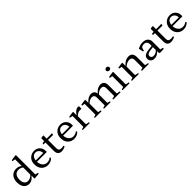

<svg xmlns="http://www.w3.org/2000/svg" viewBox="586 -2801 4859 4859"><g transform="rotate(-45 3015.5 -372.0)"><path d="M433 -162V-597H525V-162ZM449 -378Q422 -410 386.5 -425Q351 -440 307 -440Q231 -440 189 -388Q147 -336 147 -242Q147 -159 182.5 -112Q218 -65 280 -65Q325 -65 366.5 -87Q408 -109 440 -149L450 -126Q415 -64 361.5 -28Q308 8 252 8Q191 8 146 -22Q101 -52 77 -107Q53 -162 53 -238Q53 -318 81.5 -377Q110 -436 162 -468.5Q214 -501 283 -501Q346 -501 395 -474Q444 -447 474 -395ZM433 -568V-714L451 -684L365 -698Q356 -699 356 -709V-721Q356 -730 366 -731L499 -751Q513 -753 519 -749.5Q525 -746 525 -733V-568ZM525 -162V-28L506 -59L592 -39Q601 -36 601 -27V-15Q601 -6 591 -5L452 8Q445 9 440.5 5.5Q436 2 436 -6V-120L433 -129V-162Z M924 8Q859 8 805 -22.5Q751 -53 719.5 -110.5Q688 -168 688 -249Q688 -331 721 -386.5Q754 -442 809 -471Q864 -500 930 -500Q986 -500 1032.5 -473.5Q1079 -447 1107 -398Q1135 -349 1135 -281Q1135 -277 1135 -271Q1135 -265 1134 -260Q1131 -251 1122 -251H767V-297H1074L1051 -275Q1051 -280 1051 -284.5Q1051 -289 1051 -293Q1051 -337 1034 -371Q1017 -405 987.5 -425Q958 -445 920 -445Q854 -445 817.5 -395.5Q781 -346 781 -254Q781 -197 803 -151Q825 -105 863 -78.5Q901 -52 949 -52Q1027 -52 1078 -96Q1085 -102 1090 -94L1099 -81Q1104 -74 1098 -65Q1067 -31 1021.5 -11.5Q976 8 924 8Z M1416 7Q1347 7 1312.5 -31.5Q1278 -70 1278 -146V-482L1280 -492V-588Q1280 -597 1290 -600Q1300 -602 1312 -603.5Q1324 -605 1337 -606.5Q1350 -608 1361 -608Q1370 -608 1370 -598V-148Q1370 -98 1393 -76Q1416 -54 1468 -54Q1484 -54 1501.5 -56Q1519 -58 1539 -63Q1548 -65 1549 -55L1550 -42Q1551 -34 1543 -27Q1527 -17 1505 -9.5Q1483 -2 1460 2.5Q1437 7 1416 7ZM1215 -443Q1207 -443 1208 -453L1212 -474Q1214 -483 1224 -484L1280 -492H1486L1548 -495Q1557 -495 1557 -485Q1558 -477 1557.5 -468.5Q1557 -460 1555 -452Q1552 -443 1543 -443Z M1862 8Q1797 8 1743 -22.5Q1689 -53 1657.5 -110.5Q1626 -168 1626 -249Q1626 -331 1659 -386.5Q1692 -442 1747 -471Q1802 -500 1868 -500Q1924 -500 1970.5 -473.5Q2017 -447 2045 -398Q2073 -349 2073 -281Q2073 -277 2073 -271Q2073 -265 2072 -260Q2069 -251 2060 -251H1705V-297H2012L1989 -275Q1989 -280 1989 -284.5Q1989 -289 1989 -293Q1989 -337 1972 -371Q1955 -405 1925.5 -425Q1896 -445 1858 -445Q1792 -445 1755.5 -395.5Q1719 -346 1719 -254Q1719 -197 1741 -151Q1763 -105 1801 -78.5Q1839 -52 1887 -52Q1965 -52 2016 -96Q2023 -102 2028 -94L2037 -81Q2042 -74 2036 -65Q2005 -31 1959.5 -11.5Q1914 8 1862 8Z M2237 0V-316H2329V0ZM2528 -413Q2528 -404 2518 -404H2462Q2450 -404 2439.5 -402.5Q2429 -401 2417 -396Q2388 -384 2362 -364.5Q2336 -345 2319 -321L2316 -350Q2324 -376 2342 -402Q2360 -428 2384.5 -450.5Q2409 -473 2437.5 -486.5Q2466 -500 2494 -500Q2528 -500 2528 -490ZM2177 0Q2168 0 2168 -10V-20Q2168 -30 2178 -31L2217 -40Q2231 -43 2234 -47Q2237 -51 2237 -65V-180H2329V-64Q2329 -51 2332.5 -47Q2336 -43 2350 -41L2412 -30Q2421 -29 2421 -19V-9Q2421 0 2411 0ZM2237 -316V-462L2255 -432L2169 -446Q2160 -447 2160 -457V-469Q2160 -477 2170 -480L2297 -499Q2311 -501 2317 -497.5Q2323 -494 2323 -481V-382L2329 -365V-316Z M3267 0Q3258 0 3258 -10V-20Q3258 -30 3268 -31L3320 -40Q3334 -43 3337 -47Q3340 -51 3340 -65V-325Q3340 -374 3317.5 -399.5Q3295 -425 3252 -425Q3169 -425 3089 -340L3080 -364Q3104 -404 3139 -434.5Q3174 -465 3214 -482.5Q3254 -500 3294 -500Q3362 -500 3397 -459Q3432 -418 3432 -337V-64Q3432 -51 3435.5 -47Q3439 -43 3453 -41L3515 -30Q3524 -29 3524 -19V-9Q3524 0 3514 0ZM2610 0Q2601 0 2601 -10V-20Q2601 -30 2611 -31L2651 -40Q2665 -43 2668 -47Q2671 -51 2671 -65V-316H2763V-64Q2763 -51 2766.5 -47Q2770 -43 2784 -40L2835 -31Q2844 -28 2844 -19V-9Q2844 0 2834 0ZM2938 0Q2929 0 2929 -10V-20Q2929 -30 2939 -31L2983 -40Q2997 -43 3000 -47Q3003 -51 3003 -65V-325Q3003 -374 2981 -399.5Q2959 -425 2916 -425Q2834 -425 2752 -340L2743 -364Q2781 -424 2840 -462Q2899 -500 2959 -500Q3027 -500 3061 -458.5Q3095 -417 3095 -337V-64Q3095 -51 3098.5 -47Q3102 -43 3116 -40L3160 -31Q3169 -28 3169 -19V-9Q3169 0 3159 0ZM2671 -316V-462L2689 -432L2603 -446Q2594 -447 2594 -457V-469Q2594 -477 2604 -480L2731 -499Q2745 -501 2751 -497.5Q2757 -494 2757 -481V-382L2763 -365V-316Z M3710 -588Q3685 -588 3667 -604Q3649 -620 3649 -644Q3649 -668 3667 -684Q3685 -700 3710 -700Q3736 -700 3753.5 -684Q3771 -668 3771 -644Q3771 -620 3753.5 -604Q3736 -588 3710 -588ZM3663 0V-317H3755V0ZM3603 0Q3594 0 3594 -10V-20Q3594 -30 3604 -31L3643 -40Q3657 -43 3660 -47Q3663 -51 3663 -65V-180H3755V-64Q3755 -51 3758.5 -47Q3762 -43 3776 -41L3838 -30Q3847 -29 3847 -19V-9Q3847 0 3837 0ZM3663 -317V-463L3681 -433L3595 -447Q3586 -448 3586 -458V-470Q3586 -479 3596 -480L3729 -500Q3743 -502 3749 -498.5Q3755 -495 3755 -482V-317Z M4353 -325Q4353 -374 4328 -399.5Q4303 -425 4254 -425Q4211 -425 4165 -402.5Q4119 -380 4079 -340L4070 -364Q4097 -404 4134 -434.5Q4171 -465 4213 -482.5Q4255 -500 4297 -500Q4371 -500 4408 -459Q4445 -418 4445 -337V0H4353ZM3996 0V-316H4088V0ZM3936 0Q3927 0 3927 -10V-20Q3927 -30 3937 -31L3976 -40Q3990 -43 3993 -47Q3996 -51 3996 -65V-180H4088V-64Q4088 -51 4091.5 -47Q4095 -43 4109 -41L4171 -30Q4180 -29 4180 -19V-9Q4180 0 4170 0ZM4293 0Q4284 0 4284 -10V-20Q4284 -30 4294 -31L4333 -40Q4347 -43 4350 -47Q4353 -51 4353 -65V-180H4445V-64Q4445 -51 4448.5 -47Q4452 -43 4466 -41L4528 -30Q4537 -29 4537 -19V-9Q4537 0 4527 0ZM3996 -316V-462L4014 -432L3928 -446Q3919 -447 3919 -457V-469Q3919 -477 3929 -480L4056 -499Q4070 -501 4076 -497.5Q4082 -494 4082 -481V-382L4088 -365V-316Z M4733 8Q4673 8 4635 -27Q4597 -62 4597 -117Q4597 -179 4641.5 -213Q4686 -247 4780 -258L4919 -275L4917 -230L4798 -214Q4738 -205 4711.5 -185Q4685 -165 4685 -128Q4685 -96 4706.5 -77Q4728 -58 4765 -58Q4803 -58 4832.5 -70.5Q4862 -83 4882 -99Q4902 -115 4910 -126L4922 -113Q4919 -97 4903.5 -76.5Q4888 -56 4862.5 -36.5Q4837 -17 4804 -4.5Q4771 8 4733 8ZM4908 -328Q4908 -384 4879 -414.5Q4850 -445 4797 -445Q4771 -445 4750 -439.5Q4729 -434 4714.5 -417.5Q4700 -401 4693 -368L4686 -333Q4683 -324 4674 -324H4663Q4653 -324 4652 -334Q4646 -362 4640.5 -389.5Q4635 -417 4630 -444Q4628 -452 4637 -457Q4663 -469 4707.5 -484.5Q4752 -500 4807 -500Q4897 -500 4948.5 -455Q5000 -410 5000 -332V-162H4908ZM5000 -162V-28L4981 -59L5067 -39Q5076 -36 5076 -27V-15Q5076 -6 5066 -5L5013 0Q4968 4 4946 2.5Q4924 1 4917 -11Q4910 -23 4910 -48V-99L4908 -107V-162Z M5332 7Q5263 7 5228.5 -31.5Q5194 -70 5194 -146V-482L5196 -492V-588Q5196 -597 5206 -600Q5216 -602 5228 -603.5Q5240 -605 5253 -606.5Q5266 -608 5277 -608Q5286 -608 5286 -598V-148Q5286 -98 5309 -76Q5332 -54 5384 -54Q5400 -54 5417.5 -56Q5435 -58 5455 -63Q5464 -65 5465 -55L5466 -42Q5467 -34 5459 -27Q5443 -17 5421 -9.5Q5399 -2 5376 2.5Q5353 7 5332 7ZM5131 -443Q5123 -443 5124 -453L5128 -474Q5130 -483 5140 -484L5196 -492H5402L5464 -495Q5473 -495 5473 -485Q5474 -477 5473.5 -468.5Q5473 -460 5471 -452Q5468 -443 5459 -443Z M5778 8Q5713 8 5659 -22.5Q5605 -53 5573.5 -110.5Q5542 -168 5542 -249Q5542 -331 5575 -386.5Q5608 -442 5663 -471Q5718 -500 5784 -500Q5840 -500 5886.5 -473.5Q5933 -447 5961 -398Q5989 -349 5989 -281Q5989 -277 5989 -271Q5989 -265 5988 -260Q5985 -251 5976 -251H5621V-297H5928L5905 -275Q5905 -280 5905 -284.5Q5905 -289 5905 -293Q5905 -337 5888 -371Q5871 -405 5841.5 -425Q5812 -445 5774 -445Q5708 -445 5671.5 -395.5Q5635 -346 5635 -254Q5635 -197 5657 -151Q5679 -105 5717 -78.5Q5755 -52 5803 -52Q5881 -52 5932 -96Q5939 -102 5944 -94L5953 -81Q5958 -74 5952 -65Q5921 -31 5875.5 -11.5Q5830 8 5778 8Z"/></g></svg>

Font: Hahmlet
Style: Regular
Weight: 400
Designer: Minjoo Ham & Mark Frömberg
Foundry: hypertype
Version: Version 1.001; ttfautohint (v1.8.3)